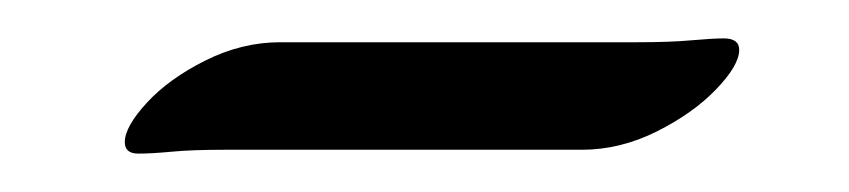

<svg xmlns="http://www.w3.org/2000/svg" viewBox="-20 -301 442 100"><path d="M45 -227Q45 -235 56.5 -247.5Q68 -260 87 -269.5Q106 -279 126 -279H312Q329 -279 340 -280Q351 -281 357 -281Q365 -281 365 -275Q365 -267 353 -254.5Q341 -242 322 -232.5Q303 -223 283 -223H97Q80 -223 69.5 -222Q59 -221 52 -221Q45 -221 45 -227Z"/></svg>

Font: Charm
Style: Regular
Weight: 400
Designer: Katatrad Aksorn Co.,Ltd.
Foundry: Cadson Demak Co.,Ltd.
Version: Version 1.001